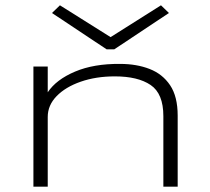

<svg xmlns="http://www.w3.org/2000/svg" viewBox="-20 -704 790 724"><path d="M106 0V-453H160V-356Q192 -404 263 -434Q334 -464 433 -463Q495 -463 544 -444Q593 -425 621.5 -382.5Q650 -340 650 -268V0H596V-266Q596 -351 548 -383.5Q500 -416 413 -416Q342 -416 284.5 -396Q227 -376 193.5 -341.5Q160 -307 160 -263V0ZM206 -684 397 -564 587 -684 617 -655 411 -518H382L176 -655Z"/></svg>

Font: Inconsolata ExtraExpanded Light
Style: Regular
Weight: 300
Width: 8
Monospace: yes
Designer: Raph Levien, Cyreal, Brenton Simpson
Foundry: Raph Levien, Cyreal, Google
Version: Version 3.001; ttfautohint (v1.8.2.53-6de2)